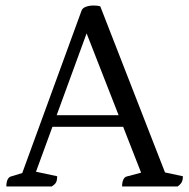

<svg xmlns="http://www.w3.org/2000/svg" viewBox="-20 -675 685 695"><path d="M3 0Q3 -16 7.5 -25Q12 -34 19 -36L78 -54L53 -28L275 -636Q278 -644 285.5 -648Q293 -652 301.5 -653.5Q310 -655 317 -655Q323 -655 329.5 -654.5Q336 -654 343 -652L585 -31L553 -56L642 -37Q642 -24 638 -16Q634 -8 623 0H422Q422 -16 426.5 -25Q431 -34 438 -36L506 -54L497 -34L283 -581L304 -583L101 -28L98 -56L187 -37Q187 -24 183.5 -16Q180 -8 167 0ZM155 -216 166 -258H429L442 -216Z"/></svg>

Font: Pitagon Serif
Style: Regular
Weight: 400
Designer: Travis Tran
Foundry: Pitagon
Version: Version 1.000;gftools[0.9.26]